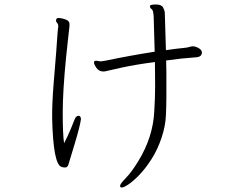

<svg xmlns="http://www.w3.org/2000/svg" viewBox="-20 -771 1040 854"><path d="M408 -501Q398 -501 398 -493Q398 -485 409 -469Q420 -453 440 -453Q447 -453 453.5 -455Q460 -457 522 -470.5Q584 -484 669 -495Q669 -476 669.5 -456Q670 -436 670 -386.5Q670 -337 666 -273Q660 -160 595 -54Q565 -5 539.5 21Q514 47 514 56Q514 63 522.5 63Q531 63 553 48Q575 33 602 4.5Q629 -24 655 -65Q681 -106 698.5 -158Q716 -210 718 -258Q720 -306 720 -338V-452Q720 -477 719 -502Q789 -512 850 -516Q878 -517 878 -538Q878 -549 862 -558Q851 -564 841 -565H839Q830 -565 821.5 -562Q813 -559 799 -558Q785 -557 763 -554Q741 -551 718 -548L713 -715Q712 -726 705 -738.5Q698 -751 673.5 -751Q649 -751 647 -745V-743Q647 -735 654.5 -730.5Q662 -726 663.5 -697Q665 -668 668 -541Q553 -523 454 -502Q432 -498 426 -498ZM229 -680Q229 -674 234 -669Q239 -664 239 -655V-651Q237 -646 230 -540Q226 -494 218.5 -399Q211 -304 212 -242Q217 -41 253 -29Q259 -26 269.5 -26Q280 -26 284 -38Q286 -45 310.5 -125.5Q335 -206 340 -240Q340 -253 332 -256H330Q318 -256 312 -240Q308 -230 295 -198Q282 -166 265 -134Q259 -173 259 -269Q259 -365 274 -517Q281 -588 285 -619Q289 -650 289 -654V-664Q289 -672 283.5 -677.5Q278 -683 264 -687Q250 -691 240 -691Q232 -691 230 -684Z"/></svg>

Font: LXGW WenKai Mono TC Light
Style: Regular
Weight: 300
Designer: LXGW / Fontworks Inc.
Foundry: LXGW / Fontworks Inc.
Version: Version 1.330